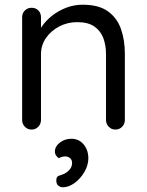

<svg xmlns="http://www.w3.org/2000/svg" viewBox="-20 -550 624 815"><path d="M331 -530Q399 -530 438 -502Q477 -474 493.5 -427Q510 -380 510 -322V-41Q510 -24 498.5 -12Q487 0 470 0Q453 0 441.5 -12Q430 -24 430 -41V-320Q430 -358 418.5 -388.5Q407 -419 380.5 -437.5Q354 -456 308 -456Q266 -456 231 -437.5Q196 -419 175 -388.5Q154 -358 154 -320V-41Q154 -24 142.5 -12Q131 0 114 0Q97 0 85.5 -12Q74 -24 74 -41V-477Q74 -494 85.5 -505.5Q97 -517 114 -517Q132 -517 143 -505.5Q154 -494 154 -477V-406L134 -384Q139 -410 157 -436.5Q175 -463 202 -484Q229 -505 262 -517.5Q295 -530 331 -530ZM355 122Q355 151 338.5 179.5Q322 208 297 226.5Q272 245 246 245Q237 245 228 238.5Q219 232 219 216Q219 199 230 196Q241 193 254 187Q269 179 277.5 167.5Q286 156 286 141Q286 129 277.5 121.5Q269 114 257 114Q250 114 242.5 116Q235 118 230 122Q223 117 218 110Q213 103 213 92Q214 70 235 54.5Q256 39 283 39Q315 39 335 63Q355 87 355 122Z"/></svg>

Font: Quicksand Light Medium
Style: Regular
Weight: 500
Version: Version 3.006